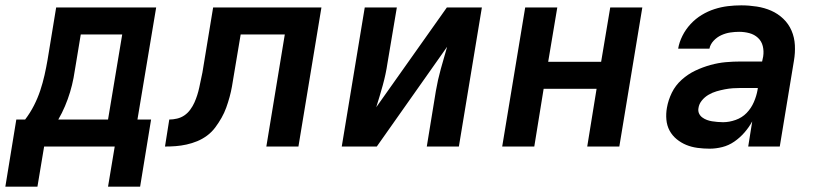

<svg xmlns="http://www.w3.org/2000/svg" viewBox="-53 -548 3073 718"><path d="M87 150H-33L8 -101H41Q60 -126 74 -153.5Q88 -181 97.5 -209.5Q107 -238 113.5 -267Q120 -296 125 -325L157 -520H531L461 -101H512L471 150H351L376 0H112ZM351 -101 404 -419H249L231 -310Q227 -283 222 -256.5Q217 -230 209 -203.5Q201 -177 190 -151Q179 -125 165 -101Z M943 0 1012 -419H847L821 -264Q818 -245 814.5 -225Q811 -205 805.5 -185Q800 -165 793 -145.5Q786 -126 775.5 -107.5Q765 -89 752 -71.5Q739 -54 721.5 -41Q704 -28 684.5 -20Q665 -12 644.5 -7.5Q624 -3 604 -1.5Q584 0 564 0L580 -101Q594 -101 609 -104.5Q624 -108 636.5 -116.5Q649 -125 658.5 -138Q668 -151 674 -164.5Q680 -178 684.5 -192Q689 -206 692 -220Q695 -234 698 -248.5Q701 -263 704 -277L744 -520H1149L1063 0Z M1225 0 1311 -520H1431L1396 -312Q1390 -271 1378.5 -229.5Q1367 -188 1354 -147L1618 -520H1749L1663 0H1543L1577 -208Q1584 -249 1595.5 -290.5Q1607 -332 1619 -373L1356 0Z M1825 0 1911 -520H2031L1997 -317H2195L2229 -520H2349L2263 0H2143L2178 -216H1980L1945 0Z M2601 8Q2578 8 2555.5 5Q2533 2 2513.5 -6Q2494 -14 2477.5 -27.5Q2461 -41 2451 -59.5Q2441 -78 2439 -100.5Q2437 -123 2441 -145Q2446 -174 2459.5 -201.5Q2473 -229 2496.5 -250Q2520 -271 2547.5 -284Q2575 -297 2604 -305Q2633 -313 2661 -315.5Q2689 -318 2718 -318H2797L2801 -337Q2804 -357 2799.5 -375.5Q2795 -394 2781.5 -406.5Q2768 -419 2749.5 -424Q2731 -429 2711 -429Q2695 -429 2678 -426.5Q2661 -424 2644.5 -416.5Q2628 -409 2615.5 -395.5Q2603 -382 2600 -366H2483Q2487 -390 2499 -414Q2511 -438 2529.5 -458Q2548 -478 2571 -492Q2594 -506 2619 -514Q2644 -522 2669 -525Q2694 -528 2719 -528Q2748 -528 2777 -523.5Q2806 -519 2831 -508Q2856 -497 2876 -478Q2896 -459 2907 -433.5Q2918 -408 2919.5 -379Q2921 -350 2916 -321L2863 0H2745L2760 -94Q2748 -72 2731 -52.5Q2714 -33 2693 -18.5Q2672 -4 2648 2Q2624 8 2601 8ZM2651 -91Q2674 -91 2698 -99.5Q2722 -108 2739 -125.5Q2756 -143 2766 -166Q2776 -189 2780 -212L2781 -219H2718Q2703 -219 2688 -218Q2673 -217 2657.5 -214Q2642 -211 2626.5 -206.5Q2611 -202 2596.5 -193.5Q2582 -185 2571.5 -172Q2561 -159 2559 -144Q2557 -133 2561 -124Q2565 -115 2573 -109Q2581 -103 2590.5 -99.5Q2600 -96 2609.5 -94.5Q2619 -93 2630 -92Q2641 -91 2651 -91Z"/></svg>

Font: Iosevka Extended Oblique
Style: Bold
Weight: 700
Width: 7
Italic angle: -9°
Monospace: yes
Designer: Belleve Invis
Foundry: Belleve Invis
Version: Version 32.5.0; ttfautohint (v1.8.4)